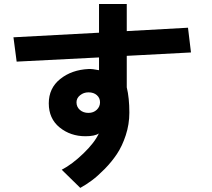

<svg xmlns="http://www.w3.org/2000/svg" viewBox="-20 -832 1040 940"><path d="M354.5 -331.1Q354.5 -308.6 371.1 -293.9Q387.7 -279.3 413.1 -279.3Q437.5 -279.3 453.6 -294.4Q469.7 -309.6 469.7 -331.1Q469.7 -352.5 454.1 -366.2Q438.5 -379.9 413.1 -379.9Q389.6 -379.9 372.1 -365.7Q354.5 -351.6 354.5 -331.1ZM218.8 -326.2Q218.8 -400.4 274.9 -445.3Q331.1 -490.2 413.1 -494.1Q432.6 -495.1 464.8 -488.3V-550.8L61.5 -530.3L45.9 -649.4L464.8 -671.9V-812.5H600.6V-679.7L900.4 -696.3L915 -575.2L600.6 -558.6V-404.3Q613.3 -352.5 613.3 -280.3Q613.3 -223.6 595.7 -169.9Q578.1 -116.2 552.2 -77.6Q526.4 -39.1 492.2 -4.4Q458 30.3 429.7 51.3Q401.4 72.3 373 87.9L282.2 -1Q333 -27.3 388.2 -80.6Q443.4 -133.8 463.9 -178.7Q444.3 -165 398.4 -165Q325.2 -165 272 -208Q218.8 -251 218.8 -326.2Z"/></svg>

Font: Gothic A1 ExtraBold
Style: Regular
Weight: 800
Designer: HanYang I&C Co.,Ltd.
Foundry: HanYang I&C Co.,Ltd.
Version: Version 2.50